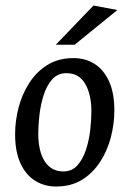

<svg xmlns="http://www.w3.org/2000/svg" viewBox="-20 -676 478 708"><path d="M186.7 11.8Q143.6 11.8 109.3 -9.6Q74.9 -31.1 55.3 -74.2Q35.7 -117.2 35.7 -180.9Q35.7 -229.9 48.5 -279.3Q61.3 -328.7 87.9 -370Q114.4 -411.4 155.1 -436.6Q195.8 -461.8 250.7 -461.8Q294.8 -461.8 328.7 -440.4Q362.6 -418.9 382.1 -376Q401.7 -333 401.7 -269.1Q401.7 -220.1 389 -170.7Q376.4 -121.3 349.8 -80Q323.3 -38.6 283 -13.4Q242.8 11.8 186.7 11.8ZM213.3 -43.8Q245.4 -43.8 265.6 -66.5Q285.8 -89.2 297.2 -124.3Q308.6 -159.5 312.8 -197.5Q317 -235.5 317 -266Q317 -327 294.3 -366.6Q271.5 -406.2 224.8 -406.2Q192.8 -406.2 172.2 -383Q151.6 -359.8 140.6 -324.2Q129.5 -288.5 125.3 -250.6Q121.1 -212.7 121.1 -184Q121.1 -117.2 145.3 -80.5Q169.6 -43.8 213.3 -43.8ZM185.8 -511.1 324.8 -655.7 412.7 -639 255.3 -511.1Z"/></svg>

Font: Ancizar Sans Thin
Style: Italic
Weight: 100
Italic angle: -4°
Designer: Cesar Puertas, Viviana Monsalve, Julian Moncada, Julian Prieto, Jose Castro, Mariel Hernandez, Felipe Aragon, Sara Alarc
Version: Version 8.100